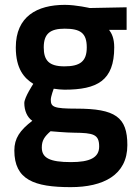

<svg xmlns="http://www.w3.org/2000/svg" viewBox="-20 -530 571 790"><path d="M271 240C404 240 504 191 504 67C504 -48 455 -83 294 -83C200 -83 189 -90 189 -120C189 -133 201 -165 201 -165C211 -163 235 -161 245 -161C380 -161 450 -198 450 -335C450 -372 440 -392 429 -407H501V-500L349 -497C349 -497 293 -510 247 -510C132 -510 45 -462 45 -335C45 -246 80 -208 117 -185C117 -185 80 -129 80 -106C80 -75 92 -47 113 -33C62 6 39 39 39 89C39 210 121 240 271 240ZM285 16C364 17 388 22 388 73C388 119 349 137 272 137C185 137 152 120 152 77C152 48 163 32 188 10C188 10 254 16 285 16ZM245 -257C181 -257 160 -282 160 -335C160 -391 186 -412 246 -412C311 -412 337 -394 337 -335C337 -277 309 -257 245 -257Z"/></svg>

Font: TitilliumText22L
Style: 800 wt
Weight: 800
Designer: Campivisivi
Foundry: Campivisivi
Version: 1.000